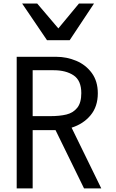

<svg xmlns="http://www.w3.org/2000/svg" viewBox="-20 -1038 640 1058"><path d="M72 -725H290Q347.5 -725 400 -703Q452.5 -681 485.8 -635.8Q519 -590.5 519 -524Q519 -451 479.2 -403Q439.5 -355 374.5 -334.5L538 0H443L286 -321H280H160V0H72ZM428 -525Q428 -594.5 385.5 -622.8Q343 -651 276 -651H160V-398H255Q309 -398 346 -407Q383 -416 405.5 -443.8Q428 -471.5 428 -525ZM102 -1018.5H185L301.5 -881.5L415 -1018.5H498L364 -816.5H239Z"/></svg>

Font: JuliaMono
Style: Regular
Weight: 400
Monospace: yes
Designer: cormullion
Foundry: corm
Version: Version 0.055; ttfautohint (v1.8.4)